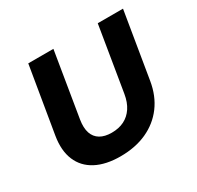

<svg xmlns="http://www.w3.org/2000/svg" viewBox="-124 -683 854 833"><g transform="rotate(-30 302.5 -266.0)"><path d="M256.3 8.8Q183.1 8.8 134 -17.1Q85 -43 64.5 -92Q43.9 -141.1 55.2 -210L110.4 -541H236.3L183.1 -217.8Q176.8 -178.7 185.5 -152.3Q194.3 -126 217 -112.5Q239.7 -99.1 274.4 -99.1Q310.1 -99.1 336.9 -112.5Q363.8 -126 381.3 -152.3Q398.9 -178.7 405.3 -217.8L458.5 -541H585L530.3 -210Q519 -141.6 482.4 -92.5Q445.8 -43.5 388.2 -17.3Q330.6 8.8 256.3 8.8Z"/></g></svg>

Font: Inter 17pt SemiBold
Style: Italic
Weight: 600
Italic angle: -9.3988°
Version: Version 4.001;git-66647c0bb